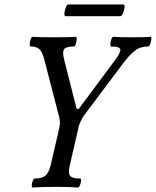

<svg xmlns="http://www.w3.org/2000/svg" viewBox="-20 -832 694 855"><path d="M126 3Q121 3 121.5 -7Q122 -17 126 -27Q130 -37 135 -37Q167 -37 182 -49.5Q197 -62 206 -98L236 -227Q247 -272 247 -286Q247 -295 244.5 -306.5Q242 -318 238 -332L178 -564Q169 -600 156 -612.5Q143 -625 117 -625Q112 -625 112.5 -636Q113 -647 116.5 -657.5Q120 -668 125 -668Q135 -667 159.5 -666.5Q184 -666 221 -666Q259 -666 283 -666.5Q307 -667 317 -668Q322 -668 321.5 -657.5Q321 -647 317.5 -636Q314 -625 309 -625Q275 -625 266 -613.5Q257 -602 265 -569L321 -348L330 -346L495 -568Q519 -601 515.5 -613Q512 -625 475 -625Q471 -625 471.5 -636Q472 -647 476 -657.5Q480 -668 485 -668Q496 -667 517 -666.5Q538 -666 567 -666Q596 -666 617 -666.5Q638 -667 650 -668Q655 -668 654 -657.5Q653 -647 649 -636Q645 -625 640 -625Q617 -625 598.5 -617Q580 -609 558 -585.5Q536 -562 502 -515L352 -315Q344 -303 336.5 -285.5Q329 -268 325 -244L290 -92Q283 -60 292.5 -48.5Q302 -37 337 -37Q342 -37 341 -27Q340 -17 336 -7Q332 3 327 3Q312 2 286 1Q260 0 227 0Q193 0 167 1Q141 2 126 3ZM272 -760Q266 -760 267 -773Q268 -786 273 -799Q278 -812 283 -812H530Q536 -812 534.5 -799Q533 -786 527.5 -773Q522 -760 516 -760Z"/></svg>

Font: Junicode Two Beta Condensed Medium
Style: Italic
Weight: 500
Width: 3
Italic angle: -9°
Version: Version 1.053; ttfautohint (v1.8.4)